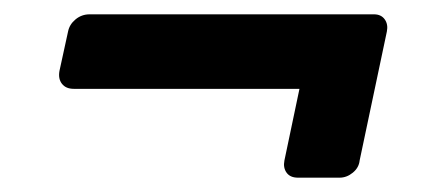

<svg xmlns="http://www.w3.org/2000/svg" viewBox="-20 -394 616 268"><path d="M396 -146Q385 -146 380 -153Q375 -160 377 -170L398 -270H83Q72 -270 66.5 -277Q61 -284 63 -295L75 -350Q77 -360 85.5 -367Q94 -374 105 -374H502Q512 -374 517 -367Q522 -360 520 -350L482 -170Q481 -160 472.5 -153Q464 -146 454 -146Z"/></svg>

Font: Rubik Medium
Style: Italic
Weight: 500
Italic angle: -12°
Designer: Hubert and Fischer
Foundry: Hubert and Fischer
Version: Version 2.300;gftools[0.9.30]